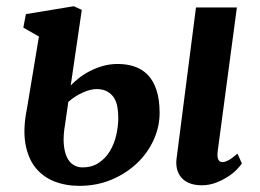

<svg xmlns="http://www.w3.org/2000/svg" viewBox="-20 -588 837 619"><path d="M611.8 -564H743.7L682.1 -102.5Q676.8 -65.4 697.8 -65.4Q704.6 -65.4 715.6 -70.8Q726.6 -76.2 745.6 -92.8L759.8 -61Q754.4 -52.7 742.4 -40.5Q730.5 -28.3 713.1 -17.3Q695.8 -6.3 674.8 1.5Q653.8 9.3 630.4 9.3Q606.9 9.3 590.3 2.4Q573.7 -4.4 564 -16.4Q554.2 -28.3 550.5 -43.9Q546.9 -59.6 549.3 -77.1ZM235.8 11.2Q191.4 11.2 154.5 -3.4Q117.7 -18.1 93.8 -48.3Q69.8 -78.6 61.8 -125.7Q53.7 -172.9 66.9 -237.8L105.5 -470.2L55.2 -499L63.5 -542.5L217.8 -567.9L243.7 -556.2L208 -312.5Q219.2 -324.2 234.6 -336.4Q250 -348.6 269.3 -358.6Q288.6 -368.7 311.3 -375.2Q334 -381.8 359.9 -381.8Q389.2 -381.8 414.1 -373.3Q439 -364.7 456.8 -346.2Q474.6 -327.6 484.6 -297.4Q494.6 -267.1 494.6 -224.1Q494.6 -178.7 475.1 -136.2Q455.6 -93.8 420.9 -61Q386.2 -28.3 338.9 -8.5Q291.5 11.2 235.8 11.2ZM246.1 -48.3Q276.4 -48.3 298.3 -63Q320.3 -77.6 334.2 -100.6Q348.1 -123.5 354.7 -152.1Q361.3 -180.7 361.3 -208Q361.3 -225.6 358.6 -242.2Q356 -258.8 348.1 -271.7Q340.3 -284.7 326.4 -292.7Q312.5 -300.8 290.5 -300.8Q281.7 -300.8 271 -298.1Q260.3 -295.4 248.3 -290.3Q236.3 -285.2 223.9 -277.3Q211.4 -269.5 200.2 -259.3L189.9 -187.5Q183.6 -151.4 185.5 -125Q187.5 -98.6 195.6 -81.5Q203.6 -64.5 216.8 -56.4Q230 -48.3 246.1 -48.3Z"/></svg>

Font: Merriweather Bold
Style: Italic
Weight: 700
Italic angle: -7°
Designer: Eben Sorkin ( eben@eyebytes.com )
Foundry: Eben Sorkin ( eben@eyebytes.com )
Version: Version 1.5; ttfautohint (v0.97) -l 13 -r 13 -G 200 -x 24 -f